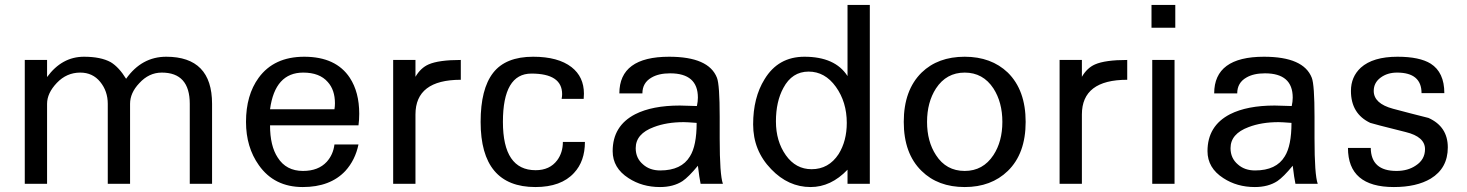

<svg xmlns="http://www.w3.org/2000/svg" viewBox="-20 -742 5921 775"><path d="M836 0H746V-323Q746 -449 633 -449Q581 -449 542 -406Q505 -367 505 -323V0H415V-323Q415 -374 384.5 -411.5Q354 -449 304 -449Q249 -449 209.5 -407.5Q170 -366 170 -323V0H80V-500H170V-431Q230 -513 319 -513Q387 -513 427 -491Q460 -471 489 -424Q552 -513 651 -513Q836 -513 836 -323Z M1430 -283Q1430 -257 1427 -236H1070Q1070 -153 1101 -106Q1135 -52 1203 -52Q1265 -52 1299 -89Q1325 -118 1330 -159H1427Q1414 -96 1374 -52Q1313 13 1202 13Q1087 13 1025 -75Q973 -148 973 -250Q973 -358 1024 -428Q1086 -513 1208 -513Q1336 -513 1392 -428Q1430 -370 1430 -283ZM1330 -301Q1332 -313 1332 -325Q1332 -379 1303 -411Q1270 -449 1204 -449Q1090 -449 1070 -301Z M1840 -420Q1657 -420 1657 -280V0H1567V-500H1657V-432Q1678 -468 1710 -482Q1751 -500 1840 -500Z M2341 -169Q2341 -91 2297 -44Q2245 13 2141 13Q1920 13 1920 -250Q1920 -383 1970.5 -448Q2021 -513 2132 -513Q2233 -513 2287 -471Q2337 -432 2337 -364Q2337 -354 2336 -343H2247Q2249 -353 2249 -362Q2249 -445 2125 -445Q2010 -445 2010 -250Q2010 -55 2142 -55Q2199 -55 2229 -95Q2252 -126 2252 -169Z M2898 0H2808Q2803 -23 2797 -73Q2760 -28 2735 -11Q2698 13 2644 13Q2572 13 2517 -23Q2453 -64 2453 -132Q2453 -234 2544 -281Q2613 -316 2724 -316Q2736 -316 2759.5 -315Q2783 -314 2793 -314Q2797 -332 2797 -348Q2797 -446 2685 -446Q2639 -446 2610 -429Q2573 -408 2573 -365H2480Q2480 -513 2681 -513Q2841 -513 2874 -428Q2885 -400 2885 -270V-183Q2885 -36 2898 0ZM2792 -246Q2752 -249 2740 -249Q2671 -249 2619 -229Q2546 -202 2546 -144Q2546 -103 2576 -78Q2603 -54 2645 -54Q2731 -54 2765 -111Q2792 -154 2792 -246Z M3491 0H3401V-57Q3334 13 3252 13Q3162 13 3093 -59Q3020 -134 3020 -240Q3020 -348 3066 -422Q3121 -513 3227 -513Q3351 -513 3401 -435V-722H3491ZM3398 -246Q3398 -330 3354 -391.5Q3310 -453 3244 -453Q3177 -453 3142 -387Q3112 -332 3112 -252Q3112 -172 3152 -115.5Q3192 -59 3256 -59Q3325 -59 3365 -120Q3398 -173 3398 -246Z M4120 -250Q4120 -122 4048 -52Q3981 13 3874 13Q3766 13 3700 -52Q3628 -122 3628 -250Q3628 -378 3700 -449Q3766 -513 3874 -513Q3981 -513 4048 -449Q4120 -378 4120 -250ZM4026 -250Q4026 -329 3990 -385Q3948 -449 3874 -449Q3800 -449 3758 -385Q3722 -329 3722 -250Q3722 -171 3758 -116Q3799 -52 3874 -52Q3948 -52 3990 -116Q4026 -171 4026 -250Z M4530 -420Q4347 -420 4347 -280V0H4257V-500H4347V-432Q4368 -468 4400 -482Q4441 -500 4530 -500Z M4724 -630H4628V-722H4724ZM4721 0H4631V-500H4721Z M5299 0H5209Q5204 -23 5198 -73Q5161 -28 5136 -11Q5099 13 5045 13Q4973 13 4918 -23Q4854 -64 4854 -132Q4854 -234 4945 -281Q5014 -316 5125 -316Q5137 -316 5160.5 -315Q5184 -314 5194 -314Q5198 -332 5198 -348Q5198 -446 5086 -446Q5040 -446 5011 -429Q4974 -408 4974 -365H4881Q4881 -513 5082 -513Q5242 -513 5275 -428Q5286 -400 5286 -270V-183Q5286 -36 5299 0ZM5193 -246Q5153 -249 5141 -249Q5072 -249 5020 -229Q4947 -202 4947 -144Q4947 -103 4977 -78Q5004 -54 5046 -54Q5132 -54 5166 -111Q5193 -154 5193 -246Z M5824 -147Q5824 -63 5755 -21Q5698 13 5606 13Q5421 13 5421 -145H5513Q5514 -52 5617 -52Q5663 -52 5695 -74Q5732 -98 5732 -140Q5732 -190 5654 -209Q5518 -243 5511 -246Q5433 -283 5433 -375Q5433 -432 5473 -469Q5522 -513 5621 -513Q5710 -513 5755 -485Q5810 -450 5810 -366H5718Q5718 -449 5619 -449Q5580 -449 5552.5 -428.5Q5525 -408 5525 -375Q5525 -324 5603 -303Q5674 -284 5746 -266Q5824 -231 5824 -147Z"/></svg>

Font: Mingzat
Style: Regular
Weight: 400
Designer: Jason Glavy (Lepcha), Lorna Priest (Lepcha additions), Walt Agee (Sophia), Victor Gaultney (Sophia)
Foundry: SIL International
Version: Version 0.100